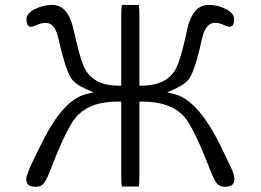

<svg xmlns="http://www.w3.org/2000/svg" viewBox="-20 -731 1040 764"><path d="M531.7 11.2Q534.7 -0.5 534.7 -32.2V-326.7H544.9Q652.3 -326.7 705.1 -274.9Q723.6 -258.3 749.3 -209.2Q774.9 -160.2 810.5 -69.3Q832.5 -11.2 845.2 1.5Q856 12.2 876.2 12.2Q896.5 12.2 905.3 3.4Q912.6 -3.9 912.6 -19.5Q912.6 -35.6 899.9 -63L864.7 -136.2Q771 -333 674.3 -356.4L645 -363.3L672.4 -375.5Q719.2 -396.5 735.4 -421.4Q758.8 -461.9 784.7 -580.6Q795.4 -626.5 820.3 -637.2Q827.6 -640.1 835.9 -640.1Q854 -640.1 873.5 -630.4Q886.2 -624.5 893.3 -624.5Q900.4 -624.5 904.3 -627.9Q911.6 -635.7 911.6 -655.3Q911.6 -676.8 881.8 -693.4Q849.1 -711.4 811.5 -711.4Q780.8 -711.4 760.7 -690.9Q736.3 -666.5 724.6 -612.8Q702.1 -505.4 683.1 -464.4Q673.8 -443.8 659.2 -429.2Q620.6 -391.1 546.9 -390.1H544.9H534.7V-668.9Q534.7 -699.7 531.7 -711.4H465.3Q462.4 -699.7 462.4 -668.9V-390.1H452.1Q355.5 -390.1 318.8 -455.6Q314.5 -462.9 311.5 -470.7Q295.9 -508.8 272.5 -614.3Q255.4 -689.9 214.4 -706.5Q202.1 -711.4 187.5 -711.4Q149.9 -711.4 116.2 -693.4Q85.4 -677.2 85.4 -655.3Q85.4 -629.9 97.2 -625.5Q100.1 -624.5 103.5 -624.5Q110.8 -624.5 123.5 -630.4Q144 -640.1 161.1 -640.1Q177.7 -640.1 189.9 -627.9Q204.6 -613.3 211.9 -579.6Q238.3 -461.9 261.7 -421.4Q277.8 -396.5 324.7 -375.5L352.1 -363.3L322.8 -356.4Q233.4 -335 149.9 -169.4L113.8 -96.2Q97.2 -62 90.8 -43.9Q84.5 -25.9 84.5 -19.5Q84.5 -4.4 91.8 3.4Q101.1 12.2 121.1 12.2Q142.1 12.2 151.9 1.5Q157.2 -3.9 166 -20.8Q174.8 -37.6 187.5 -72.3Q252.9 -240.2 292 -274.9Q344.7 -326.7 446.3 -326.7Q448.2 -326.7 450.2 -326.7H462.4V-32.2Q462.4 -0.5 465.3 11.2Z"/></svg>

Font: YuPearl-ExtraLight
Style: ExtraLight
Weight: 200
Designer: Max Yao
Foundry: Max-Everyday
Version: Version 1.011; ttfautohint (v1.8.3)